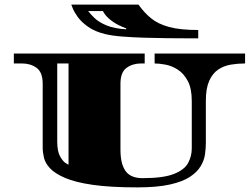

<svg xmlns="http://www.w3.org/2000/svg" viewBox="-20 -790 1087 832"><path d="M575 22Q458 22 382 11Q306 0 262 -19Q218 -38 197 -60.5Q176 -83 170.5 -106.5Q165 -130 165 -151V-427Q165 -477 138.5 -496Q112 -515 76 -515H40V-558H607V-515H591Q555 -515 528.5 -496Q502 -477 502 -427V-141Q502 -80 524 -49Q546 -18 598 -18Q687 -18 733 -36Q779 -54 795 -83.5Q811 -113 811 -147V-353Q811 -407 793.5 -439.5Q776 -472 750 -488.5Q724 -505 697 -510Q670 -515 650 -515V-558H1042V-515Q1011 -515 980.5 -510Q950 -505 925.5 -488.5Q901 -472 886.5 -439.5Q872 -407 872 -353V-171Q872 -148 868.5 -122Q865 -96 850 -70.5Q835 -45 803.5 -24Q772 -3 716.5 9.5Q661 22 575 22ZM277 -76V-515H228V-177Q228 -134 240.5 -112Q253 -90 265 -83Q277 -76 277 -76ZM785 -624Q752 -624 705 -624.5Q658 -625 607.5 -626.5Q557 -628 511.5 -631.5Q466 -635 437 -642Q391 -653 361.5 -674Q332 -695 316.5 -717Q301 -739 295 -754.5Q289 -770 289 -770H580Q605 -735 635 -710.5Q665 -686 713 -673Q761 -660 839 -660V-624ZM527 -663V-667Q512 -672 491.5 -682.5Q471 -693 453 -708.5Q435 -724 426 -742H362Q371 -730 389.5 -712Q408 -694 441.5 -680Q475 -666 527 -663Z"/></svg>

Font: Diplomata SC
Style: Regular
Weight: 400
Designer: Eduardo Rodriguez Tunni
Foundry: Eduardo Rodriguez Tunni
Version: Version 1.002; ttfautohint (v1.8.4.7-5d5b);gftools[0.9.23]